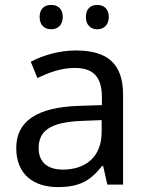

<svg xmlns="http://www.w3.org/2000/svg" viewBox="-20 -750 601 780"><path d="M141 -681C141 -647 162 -631 188 -631C213 -631 235 -647 235 -681C235 -716 213 -730 188 -730C162 -730 141 -716 141 -681ZM329 -681C329 -647 350 -631 375 -631C400 -631 422 -647 422 -681C422 -716 400 -730 375 -730C350 -730 329 -716 329 -681ZM288 -545C218 -545 152 -524 105 -499L132 -433C176 -454 227 -474 283 -474C353 -474 394 -444 394 -355V-323L303 -320C128 -315 46 -256 46 -149C46 -40 118 10 215 10C305 10 348 -17 395 -76H399L416 0H480V-365C480 -490 418 -545 288 -545ZM314 -259 393 -262V-214C393 -110 325 -61 235 -61C177 -61 137 -88 137 -148C137 -216 180 -254 314 -259Z"/></svg>

Font: Noto Sans Gujarati UI
Style: Regular
Weight: 400
Designer: Jelle Bosma - Monotype Design Team, Universal Thirst
Foundry: Monotype Imaging Inc.
Version: Version 2.106